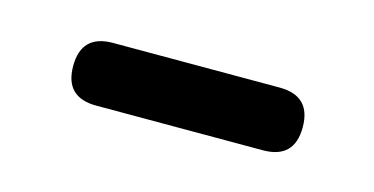

<svg xmlns="http://www.w3.org/2000/svg" viewBox="-28 -375 394 202"><g transform="rotate(15 169.5 -274.0)"><path d="M79.1 -239.3Q44.9 -239.3 44.9 -273.4Q44.9 -307.6 79.1 -307.6H260.7Q294.9 -307.6 294.9 -273.4Q294.9 -239.3 260.7 -239.3H169.9Z"/></g></svg>

Font: Bpmf GenSen Rounded R
Style: R
Weight: 400
Foundry: But Ko
Version: Version 1.320